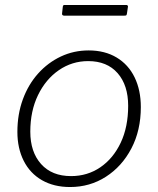

<svg xmlns="http://www.w3.org/2000/svg" viewBox="-20 -743 638 773"><path d="M262 10Q197 10 149 -17.5Q101 -45 75.5 -95.5Q50 -146 50 -212Q50 -283 72 -343Q94 -403 133.5 -447Q173 -491 225 -515.5Q277 -540 337 -540Q402 -540 449.5 -511.5Q497 -483 522 -431.5Q547 -380 547 -312Q547 -218 509 -145.5Q471 -73 406.5 -31.5Q342 10 262 10ZM266 -34Q332 -34 384 -69.5Q436 -105 466 -168.5Q496 -232 496 -317Q496 -400 453.5 -448.5Q411 -497 335 -497Q270 -497 217 -460.5Q164 -424 133 -360Q102 -296 102 -213Q102 -131 145.5 -82.5Q189 -34 266 -34ZM495 -715 491 -688Q490 -683 488.5 -681.5Q487 -680 480 -680H238Q233 -680 231 -683Q229 -686 230 -690L233 -717Q234 -720 235 -721.5Q236 -723 239 -723H489Q492 -723 494 -720.5Q496 -718 495 -715Z"/></svg>

Font: Libre Franklin ExtraLight
Style: Italic
Weight: 250
Italic angle: -8°
Designer: Pablo Impallari, Rodrigo Fuenzalida, Nhung Nguyen
Foundry: Impallari Type
Version: Version 3.000